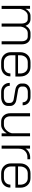

<svg xmlns="http://www.w3.org/2000/svg" viewBox="1388 -1936 555 3372"><g transform="rotate(90 1666.0 -249.5)"><path d="M758 -355V0H704V-356Q704 -403 681.5 -431Q659 -459 621 -459H562Q518 -459 487.5 -427Q457 -395 447 -340V0H393V-348Q393 -399 371.5 -429Q350 -459 314 -459H256Q214 -459 181 -422Q148 -385 136 -326V0H82V-499H134V-418Q156 -460 188 -483.5Q220 -507 256 -507H315Q356 -507 387 -484Q418 -461 432 -420Q454 -462 487.5 -484.5Q521 -507 561 -507H622Q684 -507 721 -466Q758 -425 758 -355Z M896 -167V-322Q896 -405 944.5 -456Q993 -507 1072 -507H1154Q1230 -507 1276.5 -457.5Q1323 -408 1323 -326V-242H950V-167Q950 -110 983.5 -75Q1017 -40 1072 -40H1148Q1202 -40 1235.5 -71.5Q1269 -103 1269 -154H1321Q1321 -81 1273.5 -36.5Q1226 8 1148 8H1072Q993 8 944.5 -40Q896 -88 896 -167ZM1270 -288V-326Q1270 -386 1238 -422.5Q1206 -459 1154 -459H1072Q1017 -459 983.5 -421Q950 -383 950 -322V-288Z M1435 -143H1487Q1487 -97 1516.5 -68Q1546 -39 1593 -39H1679Q1728 -39 1757.5 -59Q1787 -79 1787 -111V-150Q1787 -172 1770.5 -189Q1754 -206 1728 -211L1554 -241Q1505 -249 1475.5 -278.5Q1446 -308 1446 -348V-382Q1446 -438 1487.5 -472.5Q1529 -507 1597 -507H1682Q1748 -507 1788.5 -469Q1829 -431 1829 -369H1777Q1775 -410 1749.5 -435Q1724 -460 1682 -460H1597Q1553 -460 1526 -438.5Q1499 -417 1499 -382V-350Q1499 -327 1517 -309.5Q1535 -292 1564 -288L1738 -258Q1784 -250 1812 -221Q1840 -192 1840 -152V-110Q1840 -57 1796 -24.5Q1752 8 1679 8H1593Q1522 8 1478.5 -33.5Q1435 -75 1435 -143Z M1968 -154V-499H2022V-153Q2022 -103 2047.5 -71.5Q2073 -40 2115 -40H2177Q2206 -40 2236 -59Q2266 -78 2289 -110.5Q2312 -143 2320 -179V-499H2373V0H2321V-90Q2296 -47 2256 -19.5Q2216 8 2179 8H2115Q2050 8 2009 -36.5Q1968 -81 1968 -154Z M2537 -499H2589V-418Q2611 -456 2652 -478.5Q2693 -501 2740 -501H2777V-453H2739Q2674 -453 2632.5 -411Q2591 -369 2591 -302V0H2537Z M2849 -167V-322Q2849 -405 2897.5 -456Q2946 -507 3025 -507H3107Q3183 -507 3229.5 -457.5Q3276 -408 3276 -326V-242H2903V-167Q2903 -110 2936.5 -75Q2970 -40 3025 -40H3101Q3155 -40 3188.5 -71.5Q3222 -103 3222 -154H3274Q3274 -81 3226.5 -36.5Q3179 8 3101 8H3025Q2946 8 2897.5 -40Q2849 -88 2849 -167ZM3223 -288V-326Q3223 -386 3191 -422.5Q3159 -459 3107 -459H3025Q2970 -459 2936.5 -421Q2903 -383 2903 -322V-288Z"/></g></svg>

Font: Bai Jamjuree Light
Style: Regular
Weight: 300
Designer: Katatrad Aksorn Co.,Ltd.
Foundry: Cadson Demak Co.,Ltd.
Version: Version 1.000; ttfautohint (v1.6)